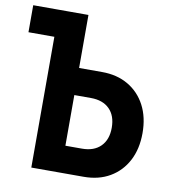

<svg xmlns="http://www.w3.org/2000/svg" viewBox="-84 -762 749 831"><g transform="rotate(10 290.5 -346.5)"><path d="M231 0V-118.7H310.5Q363.3 -118.7 392.6 -148.2Q421.9 -177.7 421.9 -230Q421.9 -282.7 392.6 -312Q363.3 -341.3 310.5 -341.3H221.2V-460.4H338.9Q404.9 -460.4 453.8 -431.8Q502.8 -403.2 530 -351.5Q557.1 -299.8 557.1 -230.2Q557.1 -160.6 530 -108.9Q502.8 -57.2 453.8 -28.6Q404.9 0 338.9 0ZM108.9 0V-693.4H237.8V0ZM-4.9 -574.7V-693.4H153.3V-574.7Z"/></g></svg>

Font: Cascadia Code
Style: Regular
Weight: 400
Monospace: yes
Designer: Aaron Bell
Foundry: Saja Typeworks
Version: Version 2106.017